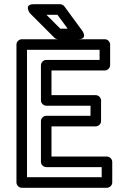

<svg xmlns="http://www.w3.org/2000/svg" viewBox="-20 -865 578 910"><path d="M108 -25V-629H452V-581H199C184 -581 174 -567 174 -556V-389C174 -374 188 -364 199 -364H409V-316H199C184 -316 174 -302 174 -291V-98C174 -83 188 -73 199 -73H462V-25ZM58 0C58 11 68 25 83 25H487C498 25 512 15 512 0V-98C512 -109 502 -123 487 -123H224V-266H434C445 -266 459 -276 459 -291V-389C459 -400 449 -414 434 -414H224V-531H477C488 -531 502 -541 502 -556V-654C502 -665 492 -679 477 -679H83C72 -679 58 -669 58 -654ZM266 -729 200 -795H252L301 -729ZM238 -686C242 -682 249 -679 256 -679H350C399 -679 370 -719 370 -719L285 -835C281 -840 273 -845 265 -845H140C90 -845 122 -802 122 -802Z"/></svg>

Font: Falling Sky
Style: Ou
Weight: 400
Designer: Paul D. Hunt
Foundry: Adobe Systems Incorporated
Version: Version 1.02